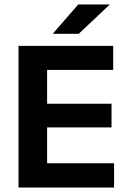

<svg xmlns="http://www.w3.org/2000/svg" viewBox="-20 -846 578 866"><path d="M63.5 0V-639H192.5V0ZM102 0V-109.5H494.5V0ZM138.5 -271.5V-378H483V-271.5ZM101.5 -530.5V-639H490.5V-530.5ZM333 -826H474V-824.5L335 -693.5H219V-695Z"/></svg>

Font: Anek Telugu SemiBold
Style: Regular
Weight: 600
Designer: Omkar Bhoir (Telugu), Yesha Goshar (Latin)
Foundry: Ek Type
Version: Version 1.003